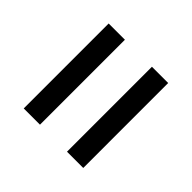

<svg xmlns="http://www.w3.org/2000/svg" viewBox="-47 -627 593 593"><g transform="rotate(-45 249.0 -331.0)"><path d="M64 -390V-461H435V-390ZM64 -201V-272H435V-201Z"/></g></svg>

Font: FiraGO Book
Style: Regular
Weight: 350
Designer: bBox Type
Foundry: bBox Type GmbH
Version: Version 1.001;PS 001.001;hotconv 1.0.88;makeotf.lib2.5.64775